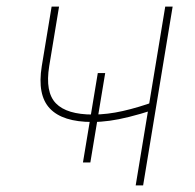

<svg xmlns="http://www.w3.org/2000/svg" viewBox="-20 -561 589 581"><path d="M259.3 -191.9Q169.4 -191.9 130.9 -232.7Q92.3 -273.4 106.4 -360.8L136.2 -541H158.7L128.9 -360.8Q116.2 -282.2 149.2 -248.3Q182.1 -214.4 261.2 -214.4Q304.7 -214.4 351.8 -225.1Q398.9 -235.8 450.2 -254.4L445.8 -229Q403.3 -215.3 370.8 -207.3Q338.4 -199.2 311.8 -195.6Q285.2 -191.9 259.3 -191.9ZM390.6 0 480 -541H502.4L413.1 0ZM231 -69.3 275.9 -339.8H298.3L253.4 -69.3Z"/></svg>

Font: Inter 17pt Thin
Style: Italic
Weight: 250
Italic angle: -9.3988°
Version: Version 4.001;git-66647c0bb